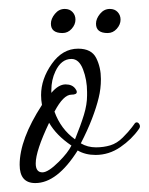

<svg xmlns="http://www.w3.org/2000/svg" viewBox="-20 -398 333 430"><path d="M59 12Q24 12 24 -29Q24 -86 74 -163Q73 -168 72.5 -174Q72 -180 72 -185Q72 -221 96 -255Q120 -289 155 -289Q185 -289 195.5 -268Q206 -247 206 -221Q206 -199 201 -179Q196 -158 186 -132Q176 -106 161 -77Q176 -68 195 -68Q212 -68 227 -72.5Q242 -77 255 -90Q268 -103 275.5 -113Q283 -123 282 -122Q284 -124 286 -124Q290 -124 292.5 -119Q295 -114 291 -109Q275 -86 249.5 -68.5Q224 -51 194 -51Q171 -51 154 -61Q108 12 59 12ZM148 -86Q161 -118 168 -141Q175 -164 175 -184V-192Q175 -219 166 -242.5Q157 -266 140 -266Q117 -266 104 -238Q95 -219 95 -196V-190Q111 -209 127 -209Q142 -209 149 -199Q152 -195 152 -192Q152 -186 140 -186Q122 -186 102 -148Q116 -109 148 -86ZM75 -12Q88 -12 112 -36Q122 -46 129 -55Q136 -64 140 -72Q106 -95 90 -123Q60 -60 60 -32Q60 -12 75 -12ZM221 -324Q195 -324 195 -345Q195 -356 204 -367Q213 -378 226 -378Q237 -378 243.5 -371Q250 -364 250 -354Q250 -343 241.5 -333.5Q233 -324 221 -324ZM120 -324Q94 -324 94 -345Q94 -356 103 -367Q112 -378 125 -378Q136 -378 142.5 -371Q149 -364 149 -354Q149 -343 140.5 -333.5Q132 -324 120 -324Z"/></svg>

Font: Corinthia
Style: Regular
Weight: 400
Designer: Robert E. Leuschke
Foundry: Robert E. Leuschke
Version: Version 1.013; ttfautohint (v1.8.3)